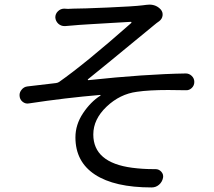

<svg xmlns="http://www.w3.org/2000/svg" viewBox="-20 -780 934 839"><path d="M264.6 -666Q263.7 -666 261.7 -666Q247.1 -666 235.4 -675.8Q222.7 -687.5 221.7 -704.1Q221.7 -719.7 233.4 -731Q245.1 -742.2 260.7 -742.2Q268.6 -741.2 277.3 -741.2Q288.1 -741.2 298.8 -742.2Q337.9 -742.2 451.2 -747.1Q564.5 -752 603.5 -756.8Q611.3 -757.8 619.1 -758.8Q626 -759.8 632.8 -759.8Q663.1 -759.8 682.6 -738.3Q692.4 -726.6 690.4 -711.9Q688.5 -697.3 675.8 -687.5Q663.1 -678.7 655.3 -671.9Q400.4 -461.9 364.3 -433.6Q363.3 -432.6 363.8 -431.2Q364.3 -429.7 366.2 -429.7Q613.3 -456.1 792 -459Q806.6 -459 817.9 -448.2Q829.1 -437.5 829.1 -421.9Q829.1 -406.2 817.9 -395.5Q806.6 -384.8 792 -385.7Q750 -386.7 714.8 -386.7Q630.9 -386.7 578.1 -378.9Q503.9 -369.1 445.8 -314Q387.7 -258.8 387.7 -192.4Q387.7 -69.3 557.6 -46.9Q603.5 -41 647.5 -41Q653.3 -41 659.2 -41Q674.8 -41 685.1 -29.3Q695.3 -17.6 692.4 -2.9Q688.5 15.6 674.8 27.3Q661.1 39.1 642.6 39.1Q480.5 39.1 395 -17.1Q309.6 -73.2 309.6 -179.7Q309.6 -235.4 342.8 -285.2Q376 -335 418.9 -362.3Q419.9 -363.3 419.4 -364.3Q418.9 -365.2 418 -365.2Q266.6 -352.5 106.4 -328.1Q91.8 -325.2 79.1 -335Q65.4 -345.7 65.4 -364.3Q65.4 -377 74.2 -387.7Q84 -400.4 99.6 -402.3Q100.6 -402.3 224.6 -417Q232.4 -418 238.3 -421.9Q352.5 -502 553.7 -679.7Q554.7 -681.6 554.2 -683.1Q553.7 -684.6 551.8 -684.6Q534.2 -683.6 475.6 -680.2Q417 -676.8 367.7 -673.8Q318.4 -670.9 299.8 -668.9Q293 -668 264.6 -666Z"/></svg>

Font: Gen Jyuu Gothic P Regular
Style: Regular
Weight: 400
Designer: [Source Han Sans]
Ryoko NISHIZUKA  (kana & ideographs); Paul D. Hunt (Latin, Greek & Cyrillic); Wenlong ZHANG  (bopomofo
Version: Version 1.002.20150607